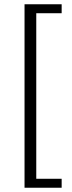

<svg xmlns="http://www.w3.org/2000/svg" viewBox="-20 -728 337 900"><path d="M95 152V-708H269V-666H150V110H269V152Z"/></svg>

Font: Assistant
Style: Regular
Weight: 400
Designer: Hebrew By Ben Nathan, Latin by Paul Hunt
Version: Version 2.001;PS 002.001;hotconv 1.0.88;makeotf.lib2.5.64775